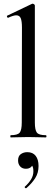

<svg xmlns="http://www.w3.org/2000/svg" viewBox="-20 -745 301 1041"><path d="M38 0Q36 0 36 -6Q36 -12 38 -12Q75 -12 86.5 -25.5Q98 -39 98 -81L99 -595Q99 -630 92.5 -646Q86 -662 68 -662Q53 -662 25 -649Q21 -647 18.5 -653Q16 -659 19 -660L153 -724Q155 -725 157 -725Q160 -725 164.5 -722Q169 -719 169 -715V-81Q169 -40 180 -26Q191 -12 228 -12Q232 -12 232 -6Q232 0 228 0Q210 0 185.5 -1Q161 -2 133 -2Q106 -2 81.5 -1Q57 0 38 0ZM123 275Q119 277 115.5 273Q112 269 115 267Q136 248 148.5 227.5Q161 207 161 184Q161 162 154 153.5Q147 145 136 142L157 132Q159 151 148.5 160.5Q138 170 120 170Q101 170 89.5 157.5Q78 145 78 125Q78 101 93 90.5Q108 80 128 80Q158 80 173.5 100Q189 120 189 155Q189 193 170.5 221.5Q152 250 123 275Z"/></svg>

Font: Cormorant Medium
Style: Regular
Weight: 500
Designer: Christian Thalmann (Catharsis Fonts)
Foundry: Catharsis Fonts
Version: Version 4.000